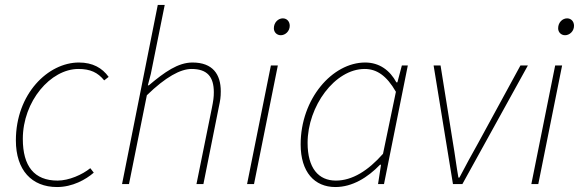

<svg xmlns="http://www.w3.org/2000/svg" viewBox="-20 -742 2334 774"><path d="M210 12C272 12 326 -18 358 -46L344 -64C312 -38 258 -14 212 -14C118 -14 72 -72 72 -182C72 -334 184 -464 296 -464C344 -464 374 -450 400 -418L418 -432C392 -468 354 -490 298 -490C174 -490 44 -364 44 -176C44 -56 108 12 210 12Z M472 0H500L572 -358C648 -432 708 -464 752 -464C816 -464 842 -432 842 -370C842 -350 840 -336 834 -306L772 0H800L862 -310C868 -338 870 -350 870 -374C870 -442 838 -490 756 -490C698 -490 644 -452 580 -398H576L588 -444L644 -722H616Z M976 0H1004L1100 -478H1072ZM1112 -600C1130 -600 1148 -616 1148 -638C1148 -656 1136 -668 1120 -668C1102 -668 1084 -652 1084 -628C1084 -612 1096 -600 1112 -600Z M1332 12C1400 12 1462 -26 1512 -78H1516L1504 0H1528L1624 -478H1600L1582 -410H1578C1552 -458 1510 -490 1452 -490C1320 -490 1192 -344 1192 -160C1192 -48 1248 12 1332 12ZM1334 -14C1264 -14 1220 -64 1220 -166C1220 -314 1330 -464 1450 -464C1498 -464 1538 -438 1576 -372L1524 -122C1464 -54 1400 -14 1334 -14Z M1806 0H1844L2108 -478H2078L1908 -166C1882 -120 1856 -72 1832 -26H1828C1820 -70 1814 -120 1806 -166L1756 -478H1728Z M2122 0H2150L2246 -478H2218ZM2258 -600C2276 -600 2294 -616 2294 -638C2294 -656 2282 -668 2266 -668C2248 -668 2230 -652 2230 -628C2230 -612 2242 -600 2258 -600Z"/></svg>

Font: Source Sans Pro ExtraLight
Style: Italic
Weight: 200
Italic angle: -11°
Designer: Paul D. Hunt
Foundry: Adobe Systems Incorporated
Version: Version 3.006;hotconv 1.0.111;makeotfexe 2.5.65597